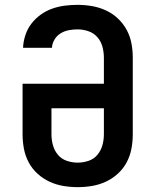

<svg xmlns="http://www.w3.org/2000/svg" viewBox="-20 -763 640 791"><path d="M300 8Q270 8 240.5 3Q211 -2 184 -14.5Q157 -27 134.5 -47.5Q112 -68 98 -94.5Q84 -121 78.5 -150.5Q73 -180 73 -210V-418H408V-525Q408 -548 402 -570.5Q396 -593 381 -610Q366 -627 344 -634.5Q322 -642 299 -642Q281 -642 263 -638.5Q245 -635 229.5 -625.5Q214 -616 204.5 -600Q195 -584 194 -566H75Q76 -592 84.5 -618Q93 -644 109 -665Q125 -686 147 -702Q169 -718 194 -727Q219 -736 245.5 -739.5Q272 -743 299 -743Q329 -743 358.5 -738Q388 -733 415.5 -720.5Q443 -708 465 -687.5Q487 -667 501.5 -640.5Q516 -614 521.5 -584.5Q527 -555 527 -525V-210Q527 -180 521.5 -150.5Q516 -121 502 -94.5Q488 -68 465.5 -47.5Q443 -27 416 -14.5Q389 -2 359.5 3Q330 8 300 8ZM300 -93Q323 -93 345 -100.5Q367 -108 381.5 -125.5Q396 -143 402 -165Q408 -187 408 -210V-317H192V-210Q192 -187 198 -165Q204 -143 218.5 -125.5Q233 -108 255 -100.5Q277 -93 300 -93Z"/></svg>

Font: Iosevka SS04 Extended
Style: Bold
Weight: 700
Width: 7
Monospace: yes
Designer: Belleve Invis
Foundry: Belleve Invis
Version: Version 19.0.0; ttfautohint (v1.8.4)